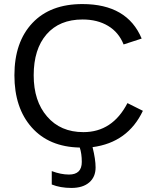

<svg xmlns="http://www.w3.org/2000/svg" viewBox="-20 -718 762 946"><path d="M387 -622Q273 -622 209.5 -549Q146 -476 146 -347Q146 -220 212 -144Q278 -67 391 -67Q534 -67 608 -210L684 -172Q610 -16 436 7Q451 67 451 107Q451 154 419.5 181Q388 208 332 208Q277 208 235 191V125Q280 142 320 142Q383 142 383 80Q383 39 373 9Q222 6 136.5 -90Q51 -186 51 -347Q51 -511 140 -605Q228 -698 386 -698Q607 -698 678 -528L589 -499Q565 -559 512.5 -590.5Q460 -622 387 -622Z"/></svg>

Font: Libra Sans
Style: Regular
Weight: 400
Foundry: Context Ltd
Version: Version 1.002